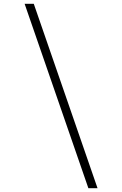

<svg xmlns="http://www.w3.org/2000/svg" viewBox="-20 -843 640 1006"><path d="M443 143 109 -823H157L491 143Z"/></svg>

Font: Iosevka Curly XLtEx
Style: Italic
Weight: 200
Width: 7
Italic angle: -9°
Monospace: yes
Designer: Belleve Invis
Foundry: Belleve Invis
Version: Version 11.1.0; ttfautohint (v1.8.3)